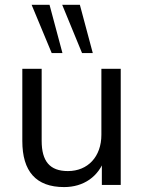

<svg xmlns="http://www.w3.org/2000/svg" viewBox="-20 -759 590 788"><path d="M243.1 8.8C322.5 8.8 385.3 -33.3 410.8 -109.8H398V0H475.5V-476.5H396.1V-205.9C396.1 -115.7 340.2 -56.9 258.8 -56.9C184.3 -56.9 151 -97.1 151 -181.4V-476.5H71.6V-180.4C71.6 -55.9 127.5 8.8 243.1 8.8ZM316.7 -541.2H360.8L307.8 -739.2H235.3ZM192.2 -541.2H236.3L183.3 -739.2H109.8Z"/></svg>

Font: LL Pando Sans
Style: Regular
Weight: 400
Designer: Joshua Smith
Foundry: Joshua Smith
Version: Version 1.000;Glyphs 3.2.1 (3258)